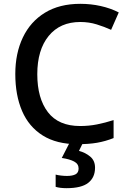

<svg xmlns="http://www.w3.org/2000/svg" viewBox="-20 -744 674 1004"><path d="M400 -629Q294 -629 234.5 -556Q175 -483 175 -356Q175 -230 230.5 -157.5Q286 -85 399 -85Q445 -85 487.5 -93.5Q530 -102 574 -116V-22Q531 -5 487.5 2.5Q444 10 386 10Q276 10 203.5 -35.5Q131 -81 95.5 -163.5Q60 -246 60 -357Q60 -465 99.5 -548Q139 -631 215 -677.5Q291 -724 400 -724Q455 -724 506.5 -712.5Q558 -701 601 -679L561 -588Q526 -604 485.5 -616.5Q445 -629 400 -629ZM477 133Q477 184 441.5 212Q406 240 328 240Q294 240 271 233V169Q282 172 298.5 174Q315 176 330 176Q359 176 375 167.5Q391 159 391 137Q391 113 367.5 100.5Q344 88 303 82L345 0H415L393 45Q427 54 452 75Q477 96 477 133Z"/></svg>

Font: Noto Sans Thaana Medium
Style: Regular
Weight: 500
Designer: David Williams
Foundry: Google Inc.
Version: Version 3.001; ttfautohint (v1.8.4.7-5d5b)